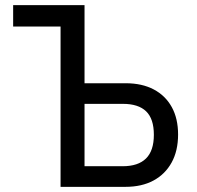

<svg xmlns="http://www.w3.org/2000/svg" viewBox="-20 -725 765 745"><path d="M215 0V-622H31V-705H308V-402H468Q531 -402 576.5 -378Q622 -354 646.5 -309.5Q671 -265 671 -203Q671 -140 646 -94.5Q621 -49 575.5 -24.5Q530 0 467 0ZM308 -80H456Q516 -80 546.5 -110Q577 -140 577 -202Q577 -264 547 -293Q517 -322 457 -322H308Z"/></svg>

Font: Nunito Sans 7pt Condensed Medium
Style: Regular
Weight: 500
Width: 3
Designer: Vernon Adams
Foundry: Vernon Adams
Version: Version 3.101;gftools[0.9.27]